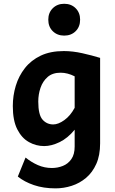

<svg xmlns="http://www.w3.org/2000/svg" viewBox="-20 -782 619 1031"><path d="M517.6 -471.2V-12.2Q517.6 52.2 497.1 98.1Q476.6 144 442.1 173.1Q407.7 202.1 365 215.8Q322.3 229.5 278.3 229.5Q213.4 229.5 161.9 211.9Q110.4 194.3 75.7 166L117.2 64Q147.9 88.9 183.3 104.5Q218.8 120.1 258.8 120.1Q289.6 120.1 317.6 108.9Q345.7 97.7 363.3 72.3Q380.9 46.9 380.9 4.9V-85.4Q343.8 -40 300 -18.8Q256.3 2.4 217.3 2.4Q173.8 2.4 135.3 -19Q96.7 -40.5 72.8 -87.6Q48.8 -134.8 48.8 -212.4Q48.8 -268.6 64.7 -321.3Q80.6 -374 113.8 -416.3Q147 -458.5 198.7 -483.2Q250.5 -507.8 322.8 -507.8Q370.6 -507.8 422.6 -496.1Q474.6 -484.4 517.6 -471.2ZM380.9 -203.1V-372.1Q342.8 -391.6 305.2 -391.6Q262.2 -391.6 235.8 -368.7Q209.5 -345.7 197.5 -310.3Q185.5 -274.9 185.5 -236.8Q185.5 -165.5 208.5 -139.6Q231.4 -113.8 266.1 -113.8Q293 -113.8 325.4 -137Q357.9 -160.2 380.9 -203.1ZM239.3 -676.3Q239.3 -713.9 263.4 -737.8Q287.6 -761.7 324.7 -761.7Q362.3 -761.7 386.2 -737.8Q410.2 -713.9 410.2 -676.3Q410.2 -638.2 386.2 -614.5Q362.3 -590.8 324.7 -590.8Q287.6 -590.8 263.4 -614.5Q239.3 -638.2 239.3 -676.3Z"/></svg>

Font: Andika
Style: Bold
Weight: 700
Designer: Victor Gaultney, Annie Olsen, Julie Remington, Don Collingsworth, Eric Hays, Becca Hirsbrunner
Foundry: SIL International
Version: Version 6.101